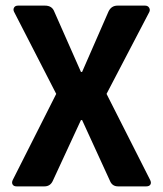

<svg xmlns="http://www.w3.org/2000/svg" viewBox="-20 -663 580 683"><path d="M138 0H39Q29 0 25 -6.5Q21 -13 25 -22L180 -329L30 -621Q26 -629 30 -636Q34 -643 44 -643H140Q165 -643 173 -622L268 -407H272L366 -622Q376 -643 398 -643H496Q506 -643 510.5 -635.5Q515 -628 511 -620L359 -329L514 -23Q519 -13 515 -6.5Q511 0 500 0H400Q379 0 371 -20L272 -236H268L168 -20Q159 0 138 0Z"/></svg>

Font: Rajdhani
Style: Bold
Weight: 700
Designer: Satya Rajpurohit, Jyotish Sonowal
Foundry: Indian Type Foundry
Version: Version 1.201 February 1, 2022